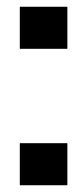

<svg xmlns="http://www.w3.org/2000/svg" viewBox="-20 -548 245 568"><path d="M38.6 -403.6V-528H179.3V-403.6ZM38.6 0V-124.4H179.3V0Z"/></svg>

Font: Hanuman
Style: Regular
Weight: 400
Designer: Danh Hong
Foundry: Danh Hong
Version: Version 9.000